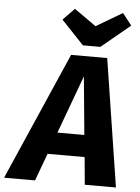

<svg xmlns="http://www.w3.org/2000/svg" viewBox="-113 -990 755 1038"><g transform="rotate(5 265.0 -471.5)"><path d="M406 -750 562 -879 512 -943 370 -859 251 -943 189 -879 311 -750ZM252 -693 -51 0H117L172 -149H373L387 0H556L448 -693ZM215 -268 331 -583 361 -268Z"/></g></svg>

Font: Fira Sans
Style: Bold Italic
Weight: 700
Italic angle: -8°
Designer: bBox Type GmbH & Carrois Corporate GbR & Edenspiekermann AG
Foundry: bBox Type GmbH & Carrois Corporate GbR & Edenspiekermann AG
Version: Version 4.301;PS 004.301;hotconv 1.0.88;makeotf.lib2.5.64775